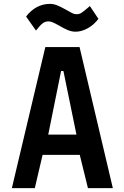

<svg xmlns="http://www.w3.org/2000/svg" viewBox="-20 -967 640 987"><path d="M213 -725H389L560 0H432L390 -171H199L159 0H41ZM373 -275 306 -602H294L228 -275ZM281 -837Q260.5 -848.5 249.5 -852.8Q238.5 -857 229 -857Q212.5 -857 199.8 -847.5Q187 -838 165 -810L114 -882Q139 -914.5 170.2 -930.8Q201.5 -947 235 -947Q254 -947 270.8 -940.8Q287.5 -934.5 313 -920.5L323 -915Q346.5 -901.5 355 -897.8Q363.5 -894 375 -894Q387.5 -894 397.5 -900.2Q407.5 -906.5 433.5 -928.5L442 -936L486 -870Q463 -839.5 431.2 -821.8Q399.5 -804 368 -804Q349.5 -804 329 -812.2Q308.5 -820.5 281 -837Z"/></svg>

Font: JuliaMono
Style: Bold
Weight: 700
Monospace: yes
Designer: cormullion
Foundry: corm
Version: Version 0.055; ttfautohint (v1.8.4)